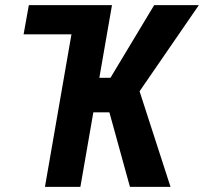

<svg xmlns="http://www.w3.org/2000/svg" viewBox="-20 -731 798 751"><path d="M323.7 -710.9 302.7 -596.7H72.3L92.8 -710.9ZM418 -710.9 294.4 0H155.8L279.3 -710.9ZM757.8 -710.9 469.2 -291.5H314.5L319.3 -426.8H412.1L583 -710.9ZM488.3 0 399.4 -322.3 509.3 -425.3 647 0Z"/></svg>

Font: Roboto Condensed
Style: Bold Italic
Weight: 700
Italic angle: -12°
Designer: Christian Robertson
Foundry: Google
Version: Version 3.0